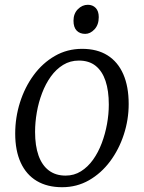

<svg xmlns="http://www.w3.org/2000/svg" viewBox="-20 -772 601 802"><path d="M323 -568Q386 -568 429.2 -540.8Q472.5 -513.5 495 -462Q517.5 -410.5 517.5 -337.5Q517.5 -272 497.2 -210Q477 -148 440 -98.2Q403 -48.5 352 -19.2Q301 10 239.5 10Q177.5 10 133.5 -16.2Q89.5 -42.5 66.5 -92.8Q43.5 -143 43.5 -214Q43.5 -281 63.5 -344.2Q83.5 -407.5 120.5 -458Q157.5 -508.5 209 -538.2Q260.5 -568 323 -568ZM309.5 -519Q273 -519 243.8 -501Q214.5 -483 192.5 -452.5Q170.5 -422 155.8 -383.2Q141 -344.5 133.8 -302.8Q126.5 -261 126.5 -221Q126.5 -163 141 -122.2Q155.5 -81.5 184 -60Q212.5 -38.5 254 -38.5Q289.5 -38.5 318.2 -56.5Q347 -74.5 368.8 -105Q390.5 -135.5 405 -174Q419.5 -212.5 427 -254Q434.5 -295.5 434.5 -335Q434.5 -393 420.8 -434Q407 -475 379.5 -497Q352 -519 309.5 -519ZM336 -630.5Q313.5 -630.5 300.2 -644.2Q287 -658 287 -685.5Q287 -715 305.2 -733.5Q323.5 -752 347 -752Q367 -752 379.8 -738.8Q392.5 -725.5 392.5 -700.5Q392.5 -668.5 374.8 -649.5Q357 -630.5 336 -630.5Z"/></svg>

Font: Merriweather Light
Style: Italic
Weight: 300
Italic angle: -7.8°
Designer: Eben Sorkin
Foundry: Eben Sorkin
Version: Version 2.101